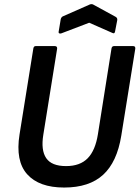

<svg xmlns="http://www.w3.org/2000/svg" viewBox="-20 -872 657 904"><path d="M282 11Q164 11 108 -51.5Q52 -114 72 -239L137 -644Q139 -655 148 -655H238Q250 -655 249 -643L184 -238Q172 -165 197.5 -127.5Q223 -90 291 -90Q357 -90 393 -127Q429 -164 441 -240L505 -644Q507 -655 517 -655H607Q618 -655 617 -643L551 -233Q531 -109 465.5 -49Q400 11 282 11ZM269 -715Q263 -713 259 -715Q255 -717 256 -722L266 -782Q269 -792 276 -795L403 -851Q411 -854 418 -851L524 -793Q528 -791 530.5 -787Q533 -783 532 -777L522 -725Q520 -711 509 -717L400 -765Z"/></svg>

Font: Sofia Sans Semi Condensed
Style: Bold Italic
Weight: 700
Italic angle: -9°
Version: Version 4.100